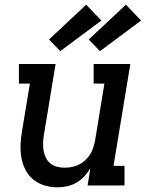

<svg xmlns="http://www.w3.org/2000/svg" viewBox="-20 -794 640 822"><path d="M226 8Q198 8 171 0Q144 -8 123 -25Q102 -42 89.5 -66Q77 -90 72 -117.5Q67 -145 68 -173.5Q69 -202 74 -231L108 -436H61V-520H218L168 -217Q165 -200 164.5 -183Q164 -166 166.5 -150Q169 -134 176 -119.5Q183 -105 195 -95Q207 -85 223 -80.5Q239 -76 256 -76Q272 -76 287.5 -79Q303 -82 317.5 -89Q332 -96 344.5 -107.5Q357 -119 365.5 -132.5Q374 -146 379 -161.5Q384 -177 387 -192L427 -436H381V-520H538L466 -84H513V0H355L367 -74Q356 -55 341 -39Q326 -23 307 -12Q288 -1 267 3.5Q246 8 226 8ZM408 -575 360 -625 519 -774 584 -706ZM238 -575 190 -625 349 -774 414 -706Z"/></svg>

Font: Iosevka Etoile Medium Oblique
Style: Regular
Weight: 500
Italic angle: -9°
Designer: Belleve Invis
Foundry: Belleve Invis
Version: Version 15.5.2; ttfautohint (v1.8.4)